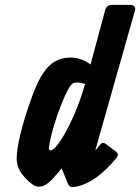

<svg xmlns="http://www.w3.org/2000/svg" viewBox="-20 -761 573 786"><path d="M532.7 -718.8Q532.7 -718.8 370.1 -145.5Q380.4 -155.8 388.2 -167Q398.9 -182.1 412.6 -171.9L453.6 -141.6Q467.3 -130.4 459.5 -118.2Q449.2 -105.5 438 -92.8Q355 -1.5 276.9 4.9Q265.6 5.9 259.3 -5.9L256.3 -12.7L251 -26.4L233.9 -67.4H234.4L232.4 -71.8L223.1 -60.5Q205.6 -39.6 192.9 -25.9Q164.6 2.9 142.1 2.9H136.7Q117.2 2.9 86.4 -29.3Q48.3 -68.8 48.3 -109.9Q48.3 -189.5 109.4 -360.8Q147 -466.3 190.9 -500Q224.1 -525.4 269 -525.4Q312 -525.4 350.6 -497.1L410.6 -719.7Q416 -740.2 439.9 -741.2H511.2Q537.1 -741.2 532.7 -718.8ZM328.6 -417Q309.6 -423.3 295.4 -423.3Q284.2 -423.3 276.9 -418.9Q260.3 -406.7 232.4 -336.9Q195.8 -244.6 183.1 -174.8Q180.2 -158.7 180.2 -153.8Q180.2 -145.5 187 -145.5Q189.9 -145.5 191.9 -146.5Q210 -154.8 239.7 -204.1Q291.5 -293.5 323.7 -402.3Z"/></svg>

Font: Allan
Style: Bold
Weight: 500
Italic angle: -14.3°
Version: Version 1.002